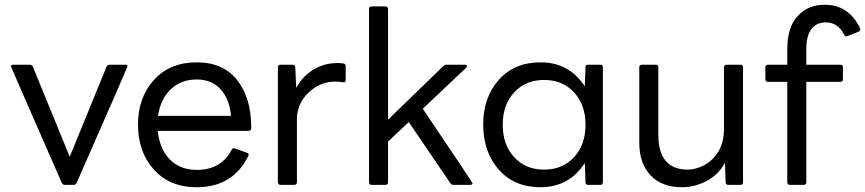

<svg xmlns="http://www.w3.org/2000/svg" viewBox="-20 -777 3636 807"><path d="M289 0H252Q245 0 240 -8Q26 -495 26 -498Q26 -505 35 -505H105Q114 -505 118 -497L273 -118L428 -497Q432 -505 441 -505H507Q516 -505 516 -498Q516 -495 302 -8Q298 0 289 0Z M807 10Q693 10 626.5 -64.5Q560 -139 560 -253Q560 -367 627 -441Q694 -515 807 -515Q919 -515 977.5 -439.5Q1036 -364 1036 -242V-238Q1036 -228 1025 -227H643Q651 -150 694 -106.5Q737 -63 807 -63Q910 -63 954 -148Q957 -154 963 -154Q965 -154 1018 -135Q1025 -133 1025 -127L1024 -122Q959 10 807 10ZM951 -290Q945 -360 907.5 -401.5Q870 -443 807 -443Q742 -443 698.5 -402.5Q655 -362 644 -290Z M1218 0H1159Q1149 0 1148 -11V-495Q1148 -504 1159 -505H1210Q1221 -505 1221 -495L1225 -408Q1253 -458 1298.5 -485Q1344 -512 1397 -512Q1415 -512 1424 -510Q1433 -508 1433 -499V-441Q1433 -431 1425 -431L1415 -432Q1405 -434 1388 -434Q1326 -434 1277 -388Q1228 -342 1228 -274V-11Q1228 -1 1218 0Z M1957 0H1886Q1877 0 1873 -7L1698 -264L1611 -182V-11Q1611 -1 1601 0H1542Q1532 0 1531 -11V-740Q1531 -749 1542 -750H1601Q1610 -750 1611 -740V-274L1844 -500Q1850 -505 1857 -505H1934Q1943 -505 1943 -499Q1943 -496 1939 -492L1757 -320Q1966 -10 1966 -7Q1966 0 1957 0Z M2252 10Q2142 10 2076.5 -64Q2011 -138 2011 -253Q2011 -368 2076.5 -441.5Q2142 -515 2252 -515Q2372 -515 2438 -414L2441 -495Q2441 -505 2452 -505H2504Q2513 -505 2514 -495V-11Q2514 -1 2504 0H2452Q2441 0 2441 -11L2438 -92Q2372 10 2252 10ZM2267 -64Q2344 -64 2392.5 -116Q2441 -168 2441 -253Q2441 -337 2392.5 -389Q2344 -441 2267 -441Q2190 -441 2141.5 -389Q2093 -337 2093 -253Q2093 -168 2141.5 -116Q2190 -64 2267 -64Z M2847 10Q2762 10 2714.5 -40Q2667 -90 2667 -177V-495Q2667 -504 2677 -505H2736Q2747 -505 2747 -495V-211Q2747 -66 2868 -64Q2904 -64 2939.5 -82.5Q2975 -101 2999 -139.5Q3023 -178 3023 -238V-495Q3023 -504 3034 -505H3093Q3102 -505 3103 -495V-11Q3103 -1 3093 0H3041Q3030 0 3030 -11L3027 -92Q2998 -41 2948.5 -15.5Q2899 10 2847 10Z M3359 0H3300Q3290 0 3289 -11V-433H3208Q3198 -433 3197 -443V-495Q3197 -504 3208 -505H3289V-571Q3289 -662 3332.5 -709.5Q3376 -757 3446 -757Q3548 -757 3595 -658L3596 -654Q3596 -648 3589 -644Q3540 -624 3538 -624Q3532 -624 3528 -631Q3502 -683 3451 -683Q3412 -683 3390.5 -655Q3369 -627 3369 -570V-505H3512Q3523 -505 3523 -495V-443Q3523 -434 3512 -433H3369V-11Q3369 -1 3359 0Z"/></svg>

Font: YamahaIndonesia935. App
Style: Regular
Weight: 400
Designer: Dalton Maag Ltd
Foundry: Dalton Maag Ltd
Version: Version 1.002; January 01, 2024; Regular/Italic